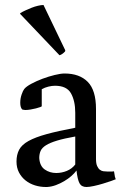

<svg xmlns="http://www.w3.org/2000/svg" viewBox="-20 -736 490 768"><path d="M241 -535Q241 -531 240 -530Q229 -518 218 -515L60 -681Q60 -682 62 -684Q70 -689 82 -694.5Q94 -700 106.5 -705Q119 -710 132 -713Q145 -716 154 -716ZM281 -190Q236 -182 208 -173.5Q180 -165 164 -155Q148 -145 142.5 -132.5Q137 -120 137 -104Q139 -72 159 -58Q179 -44 205 -44Q227 -44 247.5 -52.5Q268 -61 281 -78ZM429 -50Q434 -50 436 -51L438 -39Q439 -28 443 -19Q439 -17 424.5 -12Q410 -7 392 -1.5Q374 4 355.5 8Q337 12 326 12Q306 12 298 -3Q290 -18 286 -54Q278 -43 265.5 -32Q253 -21 237 -11.5Q221 -2 203.5 4.5Q186 11 168 12H163Q141 12 120 5.5Q99 -1 82.5 -14Q66 -27 56 -46Q46 -65 46 -90Q46 -117 56.5 -137Q67 -157 94 -172Q121 -187 166.5 -199.5Q212 -212 281 -225V-285Q281 -332 264 -362.5Q247 -393 200 -393Q188 -393 173.5 -389.5Q159 -386 147 -379V-311Q147 -310 140.5 -307.5Q134 -305 124 -302.5Q114 -300 102.5 -298Q91 -296 82 -296Q77 -296 69 -298Q61 -306 61 -325Q61 -342 66.5 -358Q72 -374 77 -380Q85 -390 105.5 -401Q126 -412 150 -421Q174 -430 198.5 -436Q223 -442 238 -442Q298 -442 331 -408.5Q364 -375 364 -300V-100Q364 -82 368.5 -72Q373 -62 379.5 -57Q386 -52 393.5 -51Q401 -50 408 -50Z"/></svg>

Font: Lusitana
Style: Regular
Weight: 400
Designer: Ana Paula Megda
Foundry: Ana Paula Megda
Version: Version 1.000; ttfautohint (v1.1) -l 8 -r 50 -G 200 -x 14 -D